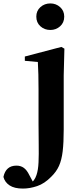

<svg xmlns="http://www.w3.org/2000/svg" viewBox="-120 -830 481 1121"><path d="M14 271Q-36 271 -64 252.5Q-92 234 -100 203Q-86 137 -24 137Q1 137 19 150Q37 163 51 192L79 244V250H60V242Q70 232 78.5 221Q87 210 93 192Q103 163 105 117.5Q107 72 106 14Q105 -44 105 -108V-309Q105 -358 104 -395.5Q103 -433 101 -468L25 -475V-500L238 -556L256 -546L252 -390V-74Q252 2 246 53Q240 104 224.5 138.5Q209 173 179 202Q140 242 97 256.5Q54 271 14 271ZM174 -655Q140 -655 116 -676.5Q92 -698 92 -733Q92 -767 116 -788.5Q140 -810 174 -810Q207 -810 231 -788.5Q255 -767 255 -733Q255 -698 231 -676.5Q207 -655 174 -655Z"/></svg>

Font: Noto Serif KR ExtraLight ExtraBold
Style: Regular
Weight: 800
Version: Version 2.003-H1;hotconv 1.1.1;makeotfexe 2.6.0